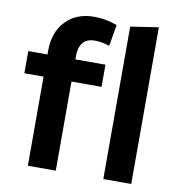

<svg xmlns="http://www.w3.org/2000/svg" viewBox="-82 -811 836 887"><g transform="rotate(10 336.0 -367.5)"><path d="M17 -418V-522H107V-539Q107 -627 157 -679Q207 -731 290 -731Q346 -731 398 -711L381 -611Q344 -623 313 -623Q274 -623 256 -600.5Q238 -578 238 -540V-522H379V-418H238V0H107V-418ZM461 0V-715L592 -735V0Z"/></g></svg>

Font: Radio Canada SemiBold
Style: Regular
Weight: 600
Designer: Charles Daoud, Etienne Aubert Bonn, Alexandre Saumier Demers, Jacques Le Bailly
Foundry: Radio-Canada
Version: Version 2.104; ttfautohint (v1.8.4.7-5d5b);gftools[0.9.28.de